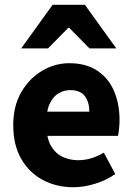

<svg xmlns="http://www.w3.org/2000/svg" viewBox="-20 -773 558 805"><path d="M287.4 12Q216.1 12 158.9 -18.8Q101.8 -49.6 68.6 -107.6Q35.5 -165.7 35.5 -248.2Q35.5 -328.8 69.4 -386.9Q103.2 -444.9 156.9 -476.5Q210.6 -508 270.2 -508Q341.2 -508 388.1 -476.6Q435.1 -445.2 458.1 -391.3Q481.2 -337.4 481.2 -270Q481.2 -250.6 479.1 -232.6Q477.1 -214.5 474.6 -203.3H149.5L148.4 -304.7H354.6Q354.6 -344.3 335.9 -369.7Q317.2 -395.2 273.4 -395.2Q249.3 -395.2 226.1 -382.2Q203 -369.1 188 -337Q173 -305 174.2 -248.2Q175.3 -191.9 194.7 -159.9Q214.2 -127.9 244.1 -114.6Q274 -101.3 307 -101.3Q335.6 -101.3 362.4 -109.4Q389.2 -117.6 415.4 -133L463.2 -43.4Q425.8 -17.1 378.7 -2.6Q331.6 12 287.4 12ZM68.8 -570 200.6 -753H335.9L467.7 -570H355.3L270.2 -656.3H266.2L181.2 -570Z"/></svg>

Font: Source Sans 3
Style: Regular
Weight: 200
Designer: Paul D. Hunt
Foundry: Adobe
Version: Version 3.046;hotconv 1.0.118;makeotfexe 2.5.65603